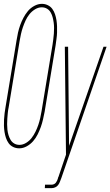

<svg xmlns="http://www.w3.org/2000/svg" viewBox="-35 -763 574 998"><path d="M65 8Q48 8 33.5 1Q19 -6 10 -18.5Q1 -31 -4 -46Q-9 -61 -11.5 -77Q-14 -93 -14.5 -109Q-15 -125 -14 -141.5Q-13 -158 -11 -175Q-9 -192 -6 -208L51 -553Q54 -573 58.5 -593Q63 -613 70 -632.5Q77 -652 87 -671Q97 -690 110.5 -706Q124 -722 143.5 -732.5Q163 -743 183 -743Q199 -743 213.5 -736Q228 -729 237 -716.5Q246 -704 251 -689Q256 -674 258.5 -658Q261 -642 261.5 -626Q262 -610 261.5 -593.5Q261 -577 258.5 -560Q256 -543 254 -527L197 -182Q193 -162 188.5 -142Q184 -122 177 -102.5Q170 -83 160.5 -64Q151 -45 137 -29Q123 -13 104 -2.5Q85 8 65 8ZM66 -10Q84 -10 101 -20.5Q118 -31 129.5 -46Q141 -61 149.5 -78.5Q158 -96 164 -113.5Q170 -131 174 -149Q178 -167 181 -185L238 -530Q240 -544 242 -559Q244 -574 245 -588.5Q246 -603 246 -617.5Q246 -632 244 -646Q242 -660 238.5 -673.5Q235 -687 228 -699Q221 -711 209 -718Q197 -725 182 -725Q164 -725 147 -714.5Q130 -704 118 -689Q106 -674 98 -656.5Q90 -639 84 -621.5Q78 -604 74 -586Q70 -568 67 -550L10 -205Q7 -191 5.5 -176Q4 -161 3 -146.5Q2 -132 2 -117.5Q2 -103 3.5 -89Q5 -75 9 -61.5Q13 -48 20 -36Q27 -24 39 -17Q51 -10 66 -10ZM198 215 199 197H233Q239 197 245 194.5Q251 192 255 187Q259 182 261.5 176.5Q264 171 266 165Q266 165 266 165Q266 165 266 165V164Q266 164 266 164Q266 164 266 164Q266 162 267 160Q268 158 269 156L308 41L302 -520H319L324 -5L503 -520H519L284 162Q280 172 276.5 181.5Q273 191 267 199Q261 207 251.5 211Q242 215 233 215Z"/></svg>

Font: Iosevka SS04 Thin Oblique
Style: Regular
Weight: 100
Italic angle: -9°
Monospace: yes
Designer: Belleve Invis
Foundry: Belleve Invis
Version: Version 19.0.0; ttfautohint (v1.8.4)